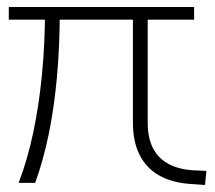

<svg xmlns="http://www.w3.org/2000/svg" viewBox="-20 -520 610 546"><path d="M80 0H33Q58 -65 74.5 -143Q91 -221 99.5 -309.5Q108 -398 108 -493H150Q150 -390 142 -301.5Q134 -213 118.5 -138Q103 -63 80 0ZM5 -464V-500H532V-464ZM358 -480H400V-171Q400 -108 432 -74.5Q464 -41 525 -36L567 -34L563 6L519 3Q467 -1 431 -22Q395 -43 376.5 -80.5Q358 -118 358 -171Z"/></svg>

Font: Muli ExtraLight
Style: Regular
Weight: 250
Designer: Vernon Adams
Foundry: Vernon Adams
Version: Version 2.100; ttfautohint (v1.8.1.43-b0c9)